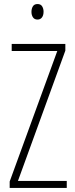

<svg xmlns="http://www.w3.org/2000/svg" viewBox="-20 -932 371 952"><path d="M311 0H28V-32L264 -679H38V-714H304V-681L69 -35H311ZM166 -912Q182 -912 189 -900.5Q196 -889 196 -874Q196 -856 188 -845.5Q180 -835 166 -835Q151 -835 143.5 -846Q136 -857 136 -873Q136 -889 143 -900.5Q150 -912 166 -912Z"/></svg>

Font: Noto Sans Khmer ExtraCondensed ExtraLight
Style: Regular
Weight: 250
Width: 2
Designer: Danh Hong and the Monotype Design Team
Foundry: Monotype Imaging Inc.
Version: Version 2.004